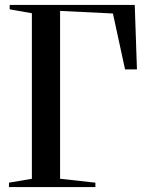

<svg xmlns="http://www.w3.org/2000/svg" viewBox="-20 -763 603 783"><path d="M16.5 0V-18L110 -34V-709L19.5 -725V-743H529.5L538.5 -480H490L440.5 -708L225 -718.5V-34L369 -18V0Z"/></svg>

Font: Merriweather 144pt
Style: Regular
Weight: 400
Version: Version 2.100